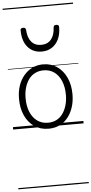

<svg xmlns="http://www.w3.org/2000/svg" viewBox="-86 -1054 762 1599"><g transform="rotate(-5 294.5 -255.0)"><path d="M295 19Q227 19 176.5 -15.5Q126 -50 98.5 -110.5Q71 -171 71 -250Q71 -310 87.5 -359Q104 -408 134.5 -444Q165 -480 205.5 -499.5Q246 -519 295 -519Q361 -519 411 -485Q461 -451 489.5 -390Q518 -329 518 -250Q518 -202 507.5 -161Q497 -120 478 -87Q459 -54 432 -30Q405 -6 370.5 6.5Q336 19 295 19ZM295 -31Q334 -31 365 -46.5Q396 -62 417.5 -91.5Q439 -121 451 -161.5Q463 -202 463 -250Q463 -315 442.5 -364.5Q422 -414 384.5 -441.5Q347 -469 295 -469Q256 -469 224.5 -453.5Q193 -438 171.5 -409Q150 -380 138 -339.5Q126 -299 126 -250Q126 -185 146.5 -135.5Q167 -86 205 -58.5Q243 -31 295 -31ZM295 -626Q222 -626 178.5 -676Q135 -726 134 -816Q133 -826 138.5 -831.5Q144 -837 157 -837Q169 -837 174 -831.5Q179 -826 180 -816Q183 -753 212.5 -717.5Q242 -682 295 -682Q348 -682 377.5 -717.5Q407 -753 410 -816Q411 -826 415.5 -831.5Q420 -837 433 -837Q446 -837 451.5 -831.5Q457 -826 456 -816Q456 -757 435.5 -714.5Q415 -672 379 -649Q343 -626 295 -626ZM0 490H589V500H0ZM0 -20H589V0H0ZM0 -505H589V-500H0ZM0 -1010H589V-1000H0Z"/></g></svg>

Font: Playwrite ES Deco Guides
Style: Regular
Weight: 400
Designer: Veronika Burian, José Scaglione
Foundry: TypeTogether
Version: Version 1.003